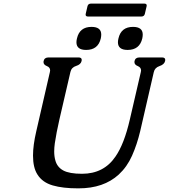

<svg xmlns="http://www.w3.org/2000/svg" viewBox="-20 -1013 934 1062"><path d="M484.4 -993.2H777.3Q794.4 -993.2 791 -978.5L781.2 -936.5Q777.8 -921.4 760.7 -921.4H467.8Q450.7 -921.4 454.1 -936.5L463.9 -978.5Q467.3 -993.2 484.4 -993.2ZM180.7 -287.1 255.9 -614.3Q256.8 -619.1 257.3 -623.5Q257.3 -640.6 239.3 -647.5Q220.7 -654.8 220.7 -669.4Q220.7 -672.4 221.2 -675.3Q225.6 -695.3 248.5 -695.3H414.1Q432.1 -695.3 432.1 -681.6Q432.1 -678.7 431.2 -675.3Q426.8 -656.2 401.4 -648.4Q375.5 -640.6 369.6 -615.2L308.6 -352.1Q291.5 -277.3 283.2 -220.7Q279.8 -196.3 279.8 -175.3Q279.8 -147.9 286.1 -126Q295.9 -88.9 329.6 -70.3Q363.3 -51.8 433.6 -51.8Q554.2 -51.8 618.7 -147Q667 -216.3 698.2 -352.1L758.8 -613.8Q759.8 -618.7 760.3 -623Q760.3 -640.1 742.2 -647.5Q723.6 -654.8 723.6 -669.4Q723.6 -672.4 724.1 -675.3Q728.5 -695.3 751.5 -695.3H876Q894 -695.3 894 -681.6Q894 -678.7 893.1 -675.3Q888.7 -656.2 862.3 -647.5Q835.9 -638.7 830.6 -613.8L755.4 -287.1Q737.8 -213.4 710.4 -151.9Q683.1 -90.3 636.7 -47.4Q553.2 28.8 415 28.8Q412.6 28.8 410.2 28.8Q327.6 28.8 272 12.7Q214.4 -3.9 187 -47.9Q162.6 -85.9 162.6 -152.3Q162.6 -209.5 180.7 -287.1ZM715.8 -864.3Q769.5 -864.3 769.5 -821.8Q769.5 -812.5 767.1 -800.8Q752.4 -736.8 686 -736.8Q632.3 -736.8 632.3 -779.3Q632.3 -789.1 635.3 -800.8Q649.9 -864.3 715.8 -864.3ZM486.3 -864.3Q540 -864.3 540 -821.8Q540 -812.5 537.6 -800.8Q522.9 -736.8 456.5 -736.8Q402.8 -736.8 402.8 -779.3Q402.8 -789.1 405.8 -800.8Q420.4 -864.3 486.3 -864.3Z"/></svg>

Font: Caudex
Style: Bold
Weight: 700
Italic angle: -13°
Version: Version 1.04